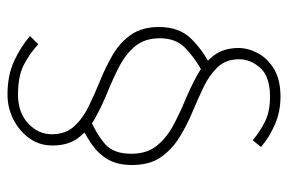

<svg xmlns="http://www.w3.org/2000/svg" viewBox="-148 -572 768 512"><g transform="rotate(90 236.0 -316.0)"><path d="M232 48Q181 48 143 30.5Q105 13 76 -12L98 -34Q124 -10 154 5Q184 20 232 20Q280 20 309 -7Q338 -34 338 -70Q338 -106 317.5 -129Q297 -152 264.5 -168Q232 -184 195 -199Q158 -214 125.5 -233Q93 -252 72.5 -281.5Q52 -311 52 -356Q52 -410 83 -441.5Q114 -473 156 -494L168 -470Q131 -449 106.5 -424.5Q82 -400 82 -358Q82 -319 102.5 -293.5Q123 -268 155.5 -251Q188 -234 225 -219Q262 -204 294.5 -186Q327 -168 347.5 -141Q368 -114 368 -72Q368 -37 348.5 -10Q329 17 298 32.5Q267 48 232 48ZM308 -144 294 -170Q339 -190 364.5 -212.5Q390 -235 390 -282Q390 -323 369.5 -349Q349 -375 317 -392.5Q285 -410 249 -425Q213 -440 181 -457.5Q149 -475 128.5 -501.5Q108 -528 108 -568Q108 -594 122 -620Q136 -646 164.5 -663Q193 -680 238 -680Q277 -680 311 -665.5Q345 -651 372 -628L354 -606Q330 -626 303.5 -639Q277 -652 238 -652Q184 -652 161 -626Q138 -600 138 -570Q138 -535 158.5 -513Q179 -491 211 -475.5Q243 -460 279 -445Q315 -430 347 -410Q379 -390 399.5 -360.5Q420 -331 420 -284Q420 -245 405 -219.5Q390 -194 364.5 -176.5Q339 -159 308 -144Z"/></g></svg>

Font: Source Sans 3 ExtraLight ExtraLight
Style: Regular
Weight: 250
Version: Version 3.052;hotconv 1.1.0;makeotfexe 2.6.0